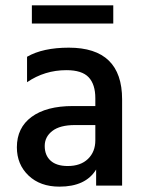

<svg xmlns="http://www.w3.org/2000/svg" viewBox="-20 -693 539 717"><path d="M233 -73Q281 -73 308.5 -99.5Q336 -126 336 -169V-226H260Q204 -226 175.5 -204Q147 -182 147 -148Q147 -113 169 -93Q191 -73 233 -73ZM339 -60Q300 4 202 4Q130 4 86.5 -37.5Q43 -79 43 -143Q43 -216 98 -256.5Q153 -297 252 -297H336V-326Q336 -378 311 -404.5Q286 -431 228 -431Q147 -431 81 -386V-481Q140 -515 237 -515Q436 -515 436 -322V0H339ZM403 -605H99V-673H403Z"/></svg>

Font: Hind Vadodara Medium
Style: Regular
Weight: 500
Designer: Hitesh Malaviya
Foundry: Indian Type Foundry
Version: Version 1.001;PS 1.0;hotconv 1.0.86;makeotf.lib2.5.63406; tt